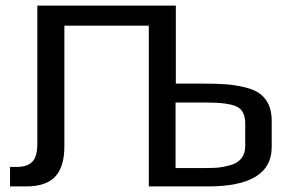

<svg xmlns="http://www.w3.org/2000/svg" viewBox="-20 -669 1040 689"><path d="M114 -649H611V-369H708Q757 -369 790.5 -366.5Q824 -364 857.5 -356Q891 -348 911 -334Q931 -320 943 -295.5Q955 -271 955 -237V-141Q955 0 726 0H514V-577H211V-144Q211 -70 178 -35Q145 0 73 0H16V-70H39Q79 -70 96.5 -89Q114 -108 114 -153ZM860 -145V-226Q860 -272 829.5 -286.5Q799 -301 721 -301H610V-66H719Q745 -66 762.5 -67.5Q780 -69 806 -76Q832 -83 846 -100.5Q860 -118 860 -145Z"/></svg>

Font: Play
Style: Regular
Weight: 400
Designer: Jonas Hecksher
Foundry: Jonas Hecksher, Playtypeª, e-types AS
Version: Version 1.002